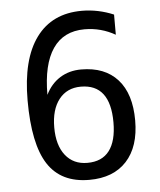

<svg xmlns="http://www.w3.org/2000/svg" viewBox="-48 -658 596 713"><g transform="rotate(-5 250.0 -302.0)"><path d="M401.4 -591.8V-516.6Q376 -531.2 347.2 -539.1Q318.4 -546.9 287.1 -546.9Q209 -546.9 168.9 -488.3Q128.9 -429.7 128.9 -316.4Q148.4 -356.4 182.6 -377.9Q216.8 -399.4 261.7 -399.4Q349.6 -399.4 397.5 -346.2Q445.3 -293 445.3 -193.4Q445.3 -95.7 396 -42Q346.7 11.7 256.8 11.7Q151.4 11.7 102.5 -64Q53.7 -139.6 53.7 -301.8Q53.7 -455.1 112.8 -535.6Q171.9 -616.2 283.2 -616.2Q313.5 -616.2 343.8 -609.9Q374 -603.5 401.4 -591.8ZM254.9 -335.9Q203.1 -335.9 173.3 -297.9Q143.6 -259.8 143.6 -193.4Q143.6 -127 173.3 -89.4Q203.1 -51.8 254.9 -51.8Q309.6 -51.8 336.9 -87.9Q364.3 -124 364.3 -193.4Q364.3 -264.6 336.9 -300.3Q309.6 -335.9 254.9 -335.9Z"/></g></svg>

Font: BabelStone Flags
Style: Regular
Weight: 400
Designer: Andrew West
Foundry: BabelStone
Version: Version 4.12